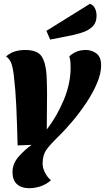

<svg xmlns="http://www.w3.org/2000/svg" viewBox="-20 -794 554 1014"><path d="M134 200Q93 200 69.5 178.5Q46 157 46 115Q46 71 77 35Q108 -1 147 -29L73 -26Q70 -148 66 -234Q62 -320 53 -395Q48 -439 39 -461.5Q30 -484 12 -496Q34 -515 59 -522.5Q84 -530 113 -530Q178 -530 200 -496Q222 -462 226 -395Q227 -382 227.5 -356Q228 -330 228.5 -299Q229 -268 228 -238L227 -110Q281 -180 317 -266.5Q353 -353 353 -438Q353 -451 352 -466Q351 -481 346 -496Q361 -511 383 -520.5Q405 -530 433 -530Q465 -530 489.5 -511.5Q514 -493 514 -449Q514 -406 492.5 -355Q471 -304 436 -251.5Q401 -199 360 -150.5Q319 -102 281 -66Q249 -35 227 -5.5Q205 24 205 69Q205 93 217.5 117.5Q230 142 249 158Q226 179 195.5 189.5Q165 200 134 200ZM245 -585 225 -631 455 -774Q474 -767 482 -749Q490 -731 490 -711Q490 -678 472.5 -658Q455 -638 426.5 -627Q398 -616 365 -609Z"/></svg>

Font: Sansita Swashed
Style: Bold
Weight: 700
Designer: Pablo Cosgaya
Foundry: Omnibus-Type
Version: Version 1.003; ttfautohint (v1.8.3)